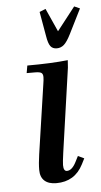

<svg xmlns="http://www.w3.org/2000/svg" viewBox="-49 -676 376 715"><g transform="rotate(-5 138.5 -318.0)"><path d="M58.1 -411.1 63 -439Q151.4 -439 214.8 -445.8L212.9 -418L168 -104Q163.1 -68.8 163.1 -58.1Q163.1 -35.2 175.8 -35.2Q194.8 -35.2 210 -64.9L221.2 -86.9L244.1 -76.2L232.9 -54.2Q201.7 6.8 132.8 6.8Q104 6.8 88.6 -7.1Q73.2 -21 73.2 -47.9Q73.2 -71.8 78.1 -105L116.2 -363.8Q119.1 -380.9 119.1 -391.1Q119.1 -402.8 112.8 -407Q106.4 -411.1 88.9 -411.1ZM126 -633.8 148.9 -643.1 188 -556.2 255.9 -643.1 276.9 -633.8 231 -542Q217.3 -514.6 205.6 -503.9Q193.8 -493.2 178.2 -493.2Q162.6 -493.2 154.5 -503.9Q146.5 -514.6 142.1 -542Z"/></g></svg>

Font: Dihjauti S
Style: Bold Italic
Weight: 700
Italic angle: -9°
Designer: T. Christopher White
Version: Version 3.0.0